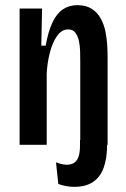

<svg xmlns="http://www.w3.org/2000/svg" viewBox="-20 -561 490 744"><path d="M268 163Q253 163 238.5 160.5Q224 158 206 152L197 68Q241 85 265.5 71Q290 57 290 4V-19H395V0Q395 53 381.5 89.5Q368 126 340 144.5Q312 163 268 163ZM56 0V-346V-528H143L140 -384H157Q167 -440 183.5 -474.5Q200 -509 224 -525Q248 -541 280 -541Q314 -541 336 -526.5Q358 -512 370.5 -489Q383 -466 388.5 -439Q394 -412 395.5 -385.5Q397 -359 397 -338V0H291V-319Q291 -339 290.5 -361.5Q290 -384 285.5 -403.5Q281 -423 271.5 -435Q262 -447 244 -447Q219 -447 201 -421.5Q183 -396 173 -356.5Q163 -317 161 -276V0Z"/></svg>

Font: Bricolage Grotesque Condensed Medium
Style: Regular
Weight: 500
Width: 3
Designer: Mathieu Triay
Foundry: Atelier Triay
Version: Version 1.000;gftools[0.9.30]